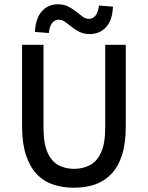

<svg xmlns="http://www.w3.org/2000/svg" viewBox="-20 -864 690 896"><path d="M325 12Q272 12 227.5 -3Q183 -18 151 -52Q119 -86 101 -141Q83 -196 83 -274V-655H183V-269Q183 -195 201.5 -153Q220 -111 252.5 -93.5Q285 -76 325 -76Q367 -76 400 -93.5Q433 -111 452 -153Q471 -195 471 -269V-655H567V-274Q567 -196 549.5 -141Q532 -86 499.5 -52Q467 -18 423 -3Q379 12 325 12ZM399 -705Q372 -705 351.5 -715Q331 -725 315 -738Q299 -751 284.5 -761.5Q270 -772 254 -772Q236 -772 223.5 -757Q211 -742 208 -710L143 -715Q146 -778 175 -811Q204 -844 251 -844Q278 -844 298.5 -833.5Q319 -823 335 -810Q351 -797 365.5 -786.5Q380 -776 396 -776Q414 -776 426 -791.5Q438 -807 442 -838L507 -833Q505 -771 475.5 -738Q446 -705 399 -705Z"/></svg>

Font: Source Sans 3 Medium
Style: Regular
Weight: 500
Designer: Paul D. Hunt
Foundry: Adobe
Version: Version 3.052;hotconv 1.1.0;makeotfexe 2.6.0